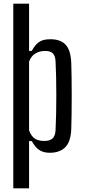

<svg xmlns="http://www.w3.org/2000/svg" viewBox="-20 -820 460 1040"><path d="M52 200V-800H137.5V-544H152Q169 -576 190.5 -591.8Q212 -607.5 253.5 -607.5Q308 -607.5 335.8 -577.5Q363.5 -547.5 366 -478.5Q367 -448 367.8 -400.8Q368.5 -353.5 368.5 -301Q368.5 -248.5 367.8 -200.8Q367 -153 366 -121.5Q363.5 -53 333.8 -22.8Q304 7.5 249.5 7.5Q216 7.5 193.2 -7.2Q170.5 -22 152 -56H137.5V200ZM220 -56.5Q250 -56.5 264.8 -70.2Q279.5 -84 281 -115.5Q283 -156 284 -204.5Q285 -253 285 -303.5Q285 -354 284 -401.2Q283 -448.5 281 -486.5Q279.5 -517 266.8 -530.5Q254 -544 224.5 -544Q193.5 -544 170.8 -529.8Q148 -515.5 137.5 -486.5V-114Q149 -82 168.8 -69.2Q188.5 -56.5 220 -56.5Z"/></svg>

Font: Big Shoulders
Style: Regular
Weight: 400
Designer: Patric King
Foundry: XO Type Co
Version: Version 2.002